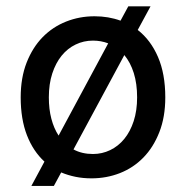

<svg xmlns="http://www.w3.org/2000/svg" viewBox="-20 -560 597 616"><path d="M136.7 -247.6Q136.7 -209.5 144.8 -179Q152.8 -148.4 168 -125L327.1 -420.9Q304.2 -429.7 278.3 -429.7Q248.5 -429.7 222.7 -417.2Q196.8 -404.8 177.7 -381.3Q158.7 -357.9 147.7 -324.2Q136.7 -290.5 136.7 -247.6ZM419.9 -247.6Q419.9 -291.5 409.2 -325.7Q398.4 -359.9 378.9 -383.3L215.8 -80.6Q242.7 -65.9 278.3 -65.9Q307.6 -65.9 333.5 -78.4Q359.4 -90.8 378.7 -114.3Q397.9 -137.7 408.9 -171.4Q419.9 -205.1 419.9 -247.6ZM462.9 -539.6 421.9 -463.9Q463.4 -431.6 486.8 -377.4Q510.3 -323.2 510.3 -247.6Q510.3 -184.6 491.2 -136Q472.2 -87.4 439.9 -54.4Q407.7 -21.5 364.7 -4.6Q321.8 12.2 273.4 12.2Q246.6 12.2 222.4 7.3Q198.2 2.4 176.3 -6.8L152.8 36.6H80.6L122.6 -41.5Q86.4 -74.7 66.4 -126.2Q46.4 -177.7 46.4 -247.6Q46.4 -310.5 65.4 -359.1Q84.5 -407.7 116.7 -440.7Q148.9 -473.6 191.9 -490.7Q234.9 -507.8 283.2 -507.8Q328.1 -507.8 366.7 -493.7L391.6 -539.6Z"/></svg>

Font: Andika Phon
Style: Regular
Weight: 400
Designer: Victor Gaultney, Annie Olsen, Julie Remington, Don Collingsworth, Eric Hays, Becca Hirsbrunner
Foundry: SIL International
Version: Version 5.000